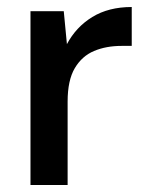

<svg xmlns="http://www.w3.org/2000/svg" viewBox="-20 -528 420 548"><path d="M67 0V-496H162L171 -402Q197 -451 243.5 -479.5Q290 -508 356 -508V-397H327Q283 -397 248.5 -382.5Q214 -368 193.5 -333.5Q173 -299 173 -238V0Z"/></svg>

Font: DeepMind Sans Medium
Style: Regular
Weight: 500
Designer: Jonny Pinhorn / Modifications: Colophon Foundry
Foundry: Colophon Foundry
Version: Version 1.002; ttfautohint (v1.8.2)